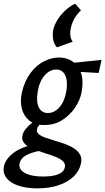

<svg xmlns="http://www.w3.org/2000/svg" viewBox="-79 -746 578 1055"><path d="M125 289Q66 289 21.5 274Q-23 259 -44 231Q-65 203 -57 166Q-48 128 -7.5 96Q33 64 124 41L144 82Q94 91 65 107Q36 123 29 149Q21 184 57 204Q93 224 157 224Q211 224 241.5 211.5Q272 199 277 174Q282 154 267 140Q252 126 225.5 115.5Q199 105 169 96Q145 88 121 79.5Q97 71 78 60Q59 49 49.5 34Q40 19 44 0Q48 -20 62 -37Q76 -54 94.5 -69Q113 -84 129 -95L156 -74Q151 -71 144 -65.5Q137 -60 131.5 -52.5Q126 -45 124 -35Q121 -20 134 -9Q147 2 171 10.5Q195 19 222 27Q250 35 278 45Q306 55 328 69.5Q350 84 361 104Q372 124 366 152Q357 194 324.5 225Q292 256 241 272.5Q190 289 125 289ZM164 -59Q112 -59 81.5 -84Q51 -109 41 -149.5Q31 -190 41 -237Q56 -301 88 -344Q120 -387 161.5 -408.5Q203 -430 245 -430Q287 -430 319.5 -408.5Q352 -387 366.5 -344Q381 -301 369 -238Q361 -196 333.5 -155Q306 -114 263.5 -86.5Q221 -59 164 -59ZM184 -125Q220 -125 248 -157Q276 -189 286 -247Q294 -302 279 -333Q264 -364 230 -364Q194 -364 165.5 -331Q137 -298 128 -241Q119 -186 134.5 -155.5Q150 -125 184 -125ZM463 -345 308 -354 305 -399 479 -417ZM334 -726 366 -689Q345 -670 330 -644Q315 -618 310 -590Q305 -567 308 -547.5Q311 -528 321 -517L234 -486Q218 -503 213.5 -527Q209 -551 213 -580Q219 -608 236 -635.5Q253 -663 278 -687Q303 -711 334 -726Z"/></svg>

Font: Ysabeau SemiBold
Style: Italic
Weight: 600
Italic angle: -12°
Designer: Christian Thalmann (Catharsis Fonts)
Version: Version 2.002